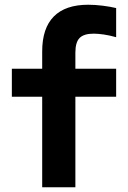

<svg xmlns="http://www.w3.org/2000/svg" viewBox="-20 -790 540 810"><path d="M158 0V-382H30V-500H158V-573Q158 -671 207 -720.5Q256 -770 352 -770Q381 -770 413 -766Q445 -762 470 -756V-633Q442 -641 417.5 -644.5Q393 -648 375 -648Q334 -648 316 -630Q298 -612 298 -568V-500H470V-382H298V0Z"/></svg>

Font: M PLUS 1 Code
Style: Regular
Weight: 400
Designer: Coji Morishita
Foundry: UNDERFOREST DESIGN
Version: Version 1.005